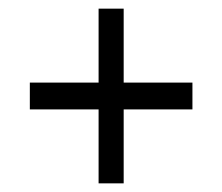

<svg xmlns="http://www.w3.org/2000/svg" viewBox="-20 -557 514 444"><path d="M49 -366V-304H208V-133H266V-304H425V-366H266V-537H208V-366Z"/></svg>

Font: LT Wave Text Light
Style: Regular
Weight: 300
Designer: Daniel Lyons
Version: Version 2.5 (Glyphs App)